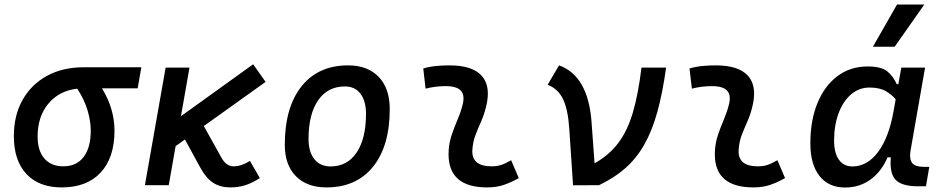

<svg xmlns="http://www.w3.org/2000/svg" viewBox="-20 -815 4142 845"><path d="M251.5 9.8Q151.4 9.8 96.2 -49.3Q41 -108.4 41 -215.8Q41 -307.1 79.3 -375.2Q117.7 -443.4 186.8 -481.2Q255.9 -519 348.1 -519H602.1L585.9 -426.3H428.7Q456.5 -381.3 470.2 -334.2Q483.9 -287.1 483.9 -240.2Q483.9 -121.1 423.1 -55.7Q362.3 9.8 251.5 9.8ZM319.8 -424.8Q240.2 -415.5 192.9 -358.9Q145.5 -302.2 145.5 -213.9Q145.5 -151.9 175.3 -117.4Q205.1 -83 258.8 -83Q316.4 -83 347.9 -124Q379.4 -165 379.4 -240.2Q379.4 -282.2 365.2 -329.8Q351.1 -377.4 319.8 -424.8Z M617.7 0 709 -517.6H814L776.4 -303.7L1094.2 -532.2L1148.9 -454.6L877 -260.3L954.6 -121.1Q975.6 -83 1008.3 -83Q1042 -83 1080.1 -106.9L1123.5 -31.2Q1089.4 -9.3 1059.3 0.2Q1029.3 9.8 994.1 9.8Q949.7 9.8 918.5 -10.3Q887.2 -30.3 861.3 -77.6L793.9 -201.2L752.9 -171.9L722.7 0Z M1417 9.8Q1330.6 9.8 1282 -39.8Q1233.4 -89.4 1233.4 -177.7Q1233.4 -342.8 1307.1 -435.1Q1380.9 -527.3 1511.7 -527.3Q1598.1 -527.3 1646.7 -476.6Q1695.3 -425.8 1695.3 -335Q1695.3 -172.4 1621.8 -81.3Q1548.3 9.8 1417 9.8ZM1435.1 -82.5Q1508.3 -82.5 1549.6 -143.8Q1590.8 -205.1 1590.8 -314Q1590.8 -370.6 1566.4 -402.6Q1542 -434.6 1497.6 -434.6Q1422.4 -434.6 1380.1 -373.5Q1337.9 -312.5 1337.9 -203.6Q1337.9 -146.5 1363.5 -114.5Q1389.2 -82.5 1435.1 -82.5Z M2229.5 -109.9 2263.2 -31.2Q2233.4 -14.2 2200.2 -2.2Q2167 9.8 2124 9.8Q1954.1 9.8 1954.1 -136.2Q1954.1 -144.5 1954.6 -153.3Q1957 -189.9 1969 -224.6Q1981 -259.3 1995.1 -292Q2008.8 -324.7 2016.1 -355Q2020 -369.6 2020 -381.8Q2020 -436 1942.4 -436Q1896 -436 1853 -424.8L1842.8 -513.7Q1871.6 -522 1900.4 -524.7Q1929.2 -527.3 1958 -527.3Q2059.1 -527.3 2100.1 -481.4Q2127 -451.2 2127 -402.8Q2127 -376.5 2119.1 -345.2Q2110.8 -310.5 2097.7 -280.8Q2084 -250.5 2072.8 -221.2Q2061.5 -191.9 2059.1 -157.7Q2058.6 -153.3 2058.6 -149.4Q2058.6 -83 2143.1 -83Q2167.5 -83 2185.8 -89.1Q2204.1 -95.2 2229.5 -109.9Z M2616.2 0 2502 0.5 2485.4 -249Q2479.5 -335.4 2457.3 -380.1Q2435.1 -424.8 2390.1 -441.9L2440.4 -527.3Q2504.4 -504.4 2539.8 -442.6Q2575.2 -380.9 2583 -283.2L2596.7 -96.2Q2661.1 -132.3 2701.4 -186Q2741.7 -239.7 2765.4 -320.3Q2789.1 -400.9 2803.2 -517.6H2911.6Q2896 -405.3 2872.8 -321.8Q2849.6 -238.3 2815.2 -178Q2780.8 -117.7 2731.9 -74.7Q2683.1 -31.7 2616.2 0Z M3401.4 -109.9 3435.1 -31.2Q3405.3 -14.2 3372.1 -2.2Q3338.9 9.8 3295.9 9.8Q3126 9.8 3126 -136.2Q3126 -144.5 3126.5 -153.3Q3128.9 -189.9 3140.9 -224.6Q3152.8 -259.3 3167 -292Q3180.7 -324.7 3188 -355Q3191.9 -369.6 3191.9 -381.8Q3191.9 -436 3114.3 -436Q3067.9 -436 3024.9 -424.8L3014.6 -513.7Q3043.5 -522 3072.3 -524.7Q3101.1 -527.3 3129.9 -527.3Q3231 -527.3 3272 -481.4Q3298.8 -451.2 3298.8 -402.8Q3298.8 -376.5 3291 -345.2Q3282.7 -310.5 3269.5 -280.8Q3255.9 -250.5 3244.6 -221.2Q3233.4 -191.9 3231 -157.7Q3230.5 -153.3 3230.5 -149.4Q3230.5 -83 3314.9 -83Q3339.4 -83 3357.7 -89.1Q3376 -95.2 3401.4 -109.9Z M3933.6 -444.3 3946.8 -517.6H4051.3L3987.8 -154.8Q3985.4 -141.6 3985.4 -130.4Q3985.4 -109.9 3994.1 -98.1Q4006.8 -80.6 4049.8 -80.6H4069.8L4055.2 4.9H4020.5Q3948.7 4.9 3921.4 -23.9Q3899.4 -47.4 3899.4 -97.7Q3899.4 -109.4 3900.4 -122.6H3886.2Q3858.9 -59.1 3810.5 -24.4Q3762.2 10.3 3699.7 10.3Q3626.5 10.3 3586.4 -40.8Q3546.4 -91.8 3546.4 -184.1Q3546.4 -285.6 3577.9 -361.8Q3609.4 -438 3666 -480.2Q3722.7 -522.5 3798.3 -522.5Q3858.9 -522.5 3885.3 -500.7Q3911.6 -479 3926.8 -444.3ZM3806.6 -429.7Q3760.3 -429.7 3725.1 -399.2Q3689.9 -368.7 3670.4 -315.9Q3650.9 -263.2 3650.9 -196.3Q3650.9 -141.6 3672.1 -112.1Q3693.4 -82.5 3731.4 -82.5Q3796.9 -82.5 3844.5 -146.2Q3892.1 -210 3912.6 -325.7L3921.9 -377.9Q3906.2 -397.5 3878.9 -413.6Q3851.6 -429.7 3806.6 -429.7ZM3821.8 -609.4 3927.7 -794.9H4047.9L3917.5 -609.4Z"/></svg>

Font: CaskaydiaCove NFP
Style: Italic
Weight: 400
Italic angle: -10°
Designer: Aaron Bell
Foundry: Saja Typeworks
Version: Version 2111.001; VTT 6.35;Nerd Fonts 3.1.1